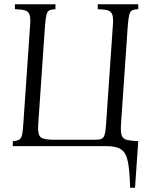

<svg xmlns="http://www.w3.org/2000/svg" viewBox="-20 -685 717 900"><path d="M579 -565 547 -100Q545 -66 550.5 -50Q556 -34 574.5 -29.5Q593 -25 628 -23L613 195H590Q588 118 580 75.5Q572 33 549.5 16.5Q527 0 479 0H40V-23Q59 -25 68.5 -29.5Q78 -34 82.5 -50Q87 -66 89 -100L121 -565Q124 -600 118.5 -616Q113 -632 96.5 -636.5Q80 -641 50 -642V-665H240V-642Q221 -641 211.5 -636.5Q202 -632 198 -616Q194 -600 191 -565L159 -100Q156 -54 170.5 -42Q185 -30 230 -30H428Q447 -30 456.5 -34.5Q466 -39 470.5 -54Q475 -69 477 -100L509 -565Q512 -600 506.5 -616Q501 -632 484.5 -636.5Q468 -641 438 -642V-665H628V-642Q609 -641 599.5 -636.5Q590 -632 586 -616Q582 -600 579 -565Z"/></svg>

Font: Bona Nova SC
Style: Italic
Weight: 400
Italic angle: -4°
Designer: Mateusz Machalski
Foundry: Capitalics
Version: Version 4.001; ttfautohint (v1.8.4.7-5d5b)